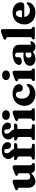

<svg xmlns="http://www.w3.org/2000/svg" viewBox="1698 -2487 802 4238"><g transform="rotate(-90 2099.0 -368.0)"><path d="M74 -142V-337Q74 -354.5 69.2 -361.5Q64.5 -368.5 55.5 -371.5L38.5 -374.5Q18 -383 18 -402.5Q18 -424.5 49 -436.5L147.5 -473.5Q170.5 -482 184.5 -486Q198.5 -490 212 -490Q230.5 -490 240.5 -479Q250.5 -468 250.5 -451V-176.5Q250.5 -139 267.2 -120Q284 -101 313.5 -101Q332.5 -101 353 -109.2Q373.5 -117.5 393.5 -135.5V-337Q393.5 -354.5 388.8 -361.5Q384 -368.5 375 -371.5L358.5 -374.5Q337.5 -383 337.5 -402.5Q337.5 -424.5 368.5 -436.5L467 -473.5Q489.5 -482 503.8 -486Q518 -490 532.5 -490Q550.5 -490 560.2 -479Q570 -468 570 -451V-109.5Q570 -89 574.2 -80.5Q578.5 -72 586.5 -68L599.5 -63Q621.5 -52 621.5 -31Q621.5 0 584.5 0H479Q447.5 0 424.8 -22.8Q402 -45.5 400.5 -80Q343.5 -29.5 299.5 -8Q255.5 13.5 217 13.5Q153 13.5 113.5 -29.5Q74 -72.5 74 -142Z M941 -110Q941 -71.5 967.5 -69L1017.5 -63.5Q1032.5 -62 1039.2 -53Q1046 -44 1046 -31.5Q1046 0 1009.5 0H729.5Q693.5 0 693.5 -30.5Q693.5 -56 722 -65L737 -69Q764.5 -77.5 764.5 -110V-352Q764.5 -363 759 -370.2Q753.5 -377.5 737 -384L719.5 -390.5Q699.5 -399 691.5 -408Q683.5 -417 683.5 -429Q683.5 -458 717.5 -458H766V-458.5Q766 -472 751.5 -487.8Q737 -503.5 722.5 -526.5Q708 -549.5 708 -585Q708 -648 758.8 -688.5Q809.5 -729 901 -729Q988 -729 1034.2 -690.5Q1080.5 -652 1080.5 -600.5Q1080.5 -564 1060.5 -544.8Q1040.5 -525.5 1008.5 -525.5Q972.5 -525.5 951 -546.8Q929.5 -568 929.5 -603.5V-631.5Q929.5 -653 917.2 -663.8Q905 -674.5 884.5 -674.5Q835.5 -674.5 835.5 -621.5Q835.5 -594.5 849.2 -573.2Q863 -552 881.2 -533.5Q899.5 -515 913.2 -497.2Q927 -479.5 927 -459.5V-458H1026.5Q1060.5 -458 1060.5 -430.5Q1060.5 -411 1042.5 -397.8Q1024.5 -384.5 983.5 -384.5H941ZM1372.5 -110Q1372.5 -71.5 1399 -69L1449 -63.5Q1464 -62 1470.8 -53Q1477.5 -44 1477.5 -31.5Q1477.5 0 1441 0H1161Q1125 0 1125 -30.5Q1125 -56 1153.5 -65L1168.5 -69Q1196 -77.5 1196 -110V-352Q1196 -363 1190.5 -370.2Q1185 -377.5 1168.5 -384L1151 -390.5Q1131 -399 1123 -408Q1115 -417 1115 -429Q1115 -458 1149 -458H1197.5V-458.5Q1197.5 -472 1183 -487.8Q1168.5 -503.5 1154 -526.5Q1139.5 -549.5 1139.5 -585Q1139.5 -648 1190.2 -688.5Q1241 -729 1332.5 -729Q1419.5 -729 1465.8 -690.5Q1512 -652 1512 -600.5Q1512 -564 1492 -544.8Q1472 -525.5 1440 -525.5Q1404 -525.5 1382.5 -546.8Q1361 -568 1361 -603.5V-631.5Q1361 -653 1348.8 -663.8Q1336.5 -674.5 1316 -674.5Q1267 -674.5 1267 -621.5Q1267 -594.5 1280.8 -573.2Q1294.5 -552 1312.8 -533.5Q1331 -515 1344.8 -497.2Q1358.5 -479.5 1358.5 -459.5V-458H1458Q1492 -458 1492 -430.5Q1492 -411 1474 -397.8Q1456 -384.5 1415 -384.5H1372.5ZM1678.5 -550.5Q1630 -550.5 1601.5 -573.8Q1573 -597 1573 -637Q1573 -675.5 1601.5 -698.8Q1630 -722 1678.5 -722Q1726.5 -722 1755.2 -698.8Q1784 -675.5 1784 -636.5Q1784 -597 1755.2 -573.8Q1726.5 -550.5 1678.5 -550.5ZM1778 -451V-109.5Q1778 -89 1782 -80.5Q1786 -72 1794.5 -68L1807 -63Q1829 -52 1829 -31Q1829 0 1792 0H1587Q1550 0 1550 -31Q1550 -52 1572 -63L1585 -68Q1593.5 -72 1597.5 -80.5Q1601.5 -89 1601.5 -109.5V-337Q1601.5 -354.5 1596.8 -361.5Q1592 -368.5 1583 -371.5L1566 -374.5Q1545.5 -383 1545.5 -402.5Q1545.5 -424.5 1576.5 -436.5L1675 -473.5Q1698 -482 1712 -486.2Q1726 -490.5 1739.5 -490.5Q1758 -490.5 1768 -479.2Q1778 -468 1778 -451Z M2361.5 -344.5Q2361.5 -311 2337.2 -288Q2313 -265 2272 -265Q2232.5 -265 2212.5 -286.2Q2192.5 -307.5 2192.5 -341V-356.5Q2192.5 -385 2175.5 -401.8Q2158.5 -418.5 2129.5 -418.5Q2092.5 -418.5 2066.5 -385Q2040.5 -351.5 2040.5 -288Q2040.5 -201 2085.2 -156.2Q2130 -111.5 2197.5 -111.5Q2236 -111.5 2264 -123.8Q2292 -136 2314 -160.5Q2335.5 -179.5 2345.5 -179Q2365.5 -178.5 2365 -149Q2364.5 -106 2336 -69Q2307.5 -32 2257.2 -9.5Q2207 13 2141.5 13Q2067 13 2008.5 -17Q1950 -47 1916.5 -101Q1883 -155 1883 -227Q1883 -303 1916 -362.8Q1949 -422.5 2009.2 -457Q2069.5 -491.5 2151.5 -491.5Q2216.5 -491.5 2263.5 -471.5Q2310.5 -451.5 2336 -418.2Q2361.5 -385 2361.5 -344.5Z M2557 -550.5Q2508.5 -550.5 2480 -573.8Q2451.5 -597 2451.5 -637Q2451.5 -675.5 2480 -698.8Q2508.5 -722 2557 -722Q2605 -722 2633.8 -698.8Q2662.5 -675.5 2662.5 -636.5Q2662.5 -597 2633.8 -573.8Q2605 -550.5 2557 -550.5ZM2656.5 -451V-109.5Q2656.5 -89 2660.5 -80.5Q2664.5 -72 2673 -68L2685.5 -63Q2707.5 -52 2707.5 -31Q2707.5 0 2670.5 0H2465.5Q2428.5 0 2428.5 -31Q2428.5 -52 2450.5 -63L2463.5 -68Q2472 -72 2476 -80.5Q2480 -89 2480 -109.5V-337Q2480 -354.5 2475.2 -361.5Q2470.5 -368.5 2461.5 -371.5L2444.5 -374.5Q2424 -383 2424 -402.5Q2424 -424.5 2455 -436.5L2553.5 -473.5Q2576.5 -482 2590.5 -486.2Q2604.5 -490.5 2618 -490.5Q2636.5 -490.5 2646.5 -479.2Q2656.5 -468 2656.5 -451Z M2765.5 -106.5Q2765.5 -172.5 2825.8 -212.2Q2886 -252 2990 -252Q3027.5 -252 3056.5 -245.5V-380Q3056.5 -406 3042.2 -421Q3028 -436 3003 -436Q2982 -436 2969 -427Q2956 -418 2956 -404V-363.5Q2956 -327 2931.5 -307.5Q2907 -288 2862 -288Q2823.5 -288 2804.2 -305Q2785 -322 2785 -352Q2785 -384.5 2814 -416.5Q2843 -448.5 2900.5 -469.5Q2958 -490.5 3043.5 -490.5Q3138.5 -490.5 3184.8 -452.5Q3231 -414.5 3231 -349V-108.5Q3231 -85.5 3251.5 -85.5Q3259.5 -85.5 3264 -88.8Q3268.5 -92 3272.5 -95.5Q3275 -98.5 3278.2 -100.5Q3281.5 -102.5 3286 -102.5Q3305.5 -102.5 3305.5 -78.5Q3305.5 -58 3291.2 -36.8Q3277 -15.5 3250.2 -1Q3223.5 13.5 3185 13.5Q3143 13.5 3113.2 -3.2Q3083.5 -20 3074.5 -47.5Q3046.5 -18.5 3004.2 -2.5Q2962 13.5 2916 13.5Q2848 13.5 2806.8 -20.2Q2765.5 -54 2765.5 -106.5ZM2944 -138.5Q2944 -107.5 2961 -90.5Q2978 -73.5 3005 -73.5Q3033 -73.5 3056.5 -89.5V-196.5Q3036 -204 3013 -204Q2981.5 -204 2962.8 -186.5Q2944 -169 2944 -138.5Z M3575 -710V-109.5Q3575 -89 3579 -80.5Q3583 -72 3591.5 -68L3604 -63Q3626 -52 3626 -31Q3626 0 3589 0H3384Q3347 0 3347 -31Q3347 -52 3369 -63L3382 -68Q3390.5 -72 3394.5 -80.5Q3398.5 -89 3398.5 -109.5V-596Q3398.5 -613.5 3393.8 -620.5Q3389 -627.5 3380 -630.5L3363 -633.5Q3342 -641.5 3342 -661.5Q3342 -683.5 3373.5 -695.5L3472 -732.5Q3495 -741 3509 -745Q3523 -749 3536.5 -749Q3555 -749 3565 -738Q3575 -727 3575 -710Z M4167.5 -304Q4167.5 -270 4147.5 -251.5Q4127.5 -233 4091.5 -233H3842Q3854.5 -170 3894.2 -139.2Q3934 -108.5 3993.5 -108.5Q4070 -108.5 4115 -160.5Q4136 -179.5 4147 -179Q4166.5 -178.5 4166.5 -150Q4165.5 -107 4137 -69.8Q4108.5 -32.5 4057.8 -9.8Q4007 13 3939.5 13Q3862.5 13 3804 -17.2Q3745.5 -47.5 3712.5 -102.2Q3679.5 -157 3679.5 -229.5Q3679.5 -306 3711 -365.2Q3742.5 -424.5 3801.8 -458Q3861 -491.5 3945.5 -491.5Q4015.5 -491.5 4065.2 -466.8Q4115 -442 4141.2 -399.8Q4167.5 -357.5 4167.5 -304ZM3837 -288.5Q3837 -286 3837 -283.5H3962Q3992 -283.5 3992 -311.5Q3992 -365.5 3972 -392Q3952 -418.5 3921.5 -418.5Q3885 -418.5 3861 -385.8Q3837 -353 3837 -288.5Z"/></g></svg>

Font: Fraunces 9pt S050
Style: Bold
Weight: 700
Version: Version 1.000; ttfautohint (v1.8.3)